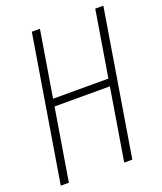

<svg xmlns="http://www.w3.org/2000/svg" viewBox="-136 -824 772 913"><g transform="rotate(-20 250.0 -367.5)"><path d="M13 0 134 -735H175L120 -401H400L455 -735H496L375 0H334L394 -364H114L54 0Z"/></g></svg>

Font: Iosevka SS18 Extralight
Style: Italic
Weight: 200
Italic angle: -9°
Monospace: yes
Designer: Belleve Invis
Foundry: Belleve Invis
Version: Version 25.1.1; ttfautohint (v1.8.4)